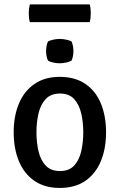

<svg xmlns="http://www.w3.org/2000/svg" viewBox="-20 -866 560 898"><path d="M476 -247Q476 -170.5 451.5 -111.8Q427 -53 379 -20Q331 13 259.5 13Q188.5 13 140.5 -20.5Q92.5 -54 68.2 -112.8Q44 -171.5 44 -247Q44 -323 68.5 -381.5Q93 -440 141 -473.2Q189 -506.5 259.5 -506.5Q331.5 -506.5 379.8 -473.2Q428 -440 452 -381.5Q476 -323 476 -247ZM150.5 -247Q150.5 -200.5 160 -159Q169.5 -117.5 193.5 -91.8Q217.5 -66 260.5 -66Q303.5 -66 327 -91.8Q350.5 -117.5 360 -159Q369.5 -200.5 369.5 -247Q369.5 -293.5 360 -335Q350.5 -376.5 327 -402.5Q303.5 -428.5 260.5 -428.5Q217.5 -428.5 193.5 -402.5Q169.5 -376.5 160 -335Q150.5 -293.5 150.5 -247ZM195.5 -627Q195.5 -638 197.8 -650.5Q200 -663 204.5 -672Q213.5 -677 229.2 -680.5Q245 -684 259.5 -684Q273.5 -684 290 -680.5Q306.5 -677 314.5 -672Q319 -663 321.2 -650.2Q323.5 -637.5 323.5 -627Q323.5 -616.5 321.2 -604Q319 -591.5 314.5 -582.5Q307.5 -577.5 290.5 -573.8Q273.5 -570 259.5 -570Q245 -570 229 -573.5Q213 -577 204.5 -582.5Q200 -591.5 197.8 -604Q195.5 -616.5 195.5 -627ZM119.5 -762.5Q114.5 -781 114.5 -803Q114.5 -825.5 119.5 -845.5H400Q402.5 -834.5 403.5 -825.8Q404.5 -817 404.5 -804Q404.5 -781.5 400 -762.5Z"/></svg>

Font: Signika
Style: Regular
Weight: 400
Designer: Anna Giedry
Foundry: Anna Giedry
Version: Version 2.001